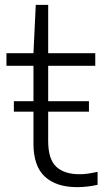

<svg xmlns="http://www.w3.org/2000/svg" viewBox="-20 -760 428 789"><path d="M296 9Q211.5 9 164.5 -34Q117.5 -77 117.5 -170V-301H37V-344H117.5V-489.5H6.5V-541.5H117.5L127 -740H178V-541.5H371.5V-489.5H178V-344H345.5V-301H178V-180.5Q178 -106 211 -75Q244 -44 307 -44Q338.5 -44 381 -54V-0.5Q338.5 9 296 9Z"/></svg>

Font: Encode Sans SmExp Lt
Style: Regular
Weight: 300
Width: 6
Designer: Multiple Designers
Foundry: Impallari Type
Version: Version 3.002; ttfautohint (v1.8.3) -l 8 -r 50 -G 200 -x 14 